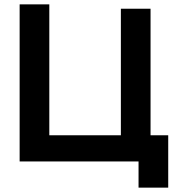

<svg xmlns="http://www.w3.org/2000/svg" viewBox="-20 -740 801 880"><path d="M615 120H751V-120H670V-700H534V-120H206V-720H70V0H615Z"/></svg>

Font: Eudonet ExtraBold
Style: Regular
Weight: 800
Designer: Mikhail Sharanda
Foundry: Mikhail Sharanda
Version: Version 4.503;Glyphs 3.1.2 (3151)